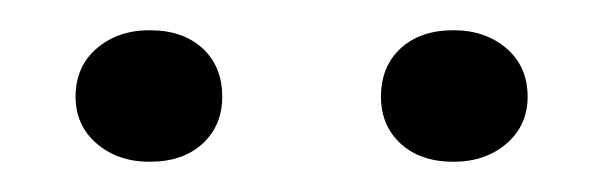

<svg xmlns="http://www.w3.org/2000/svg" viewBox="-20 -699 399 127"><path d="M79 -592Q58 -592 44 -604Q30 -616 30 -635Q30 -655 44 -667Q58 -679 79 -679Q101 -679 114 -667Q127 -655 127 -635Q127 -616 114 -604Q101 -592 79 -592ZM280 -592Q258 -592 245 -604Q232 -616 232 -635Q232 -655 245 -667Q258 -679 280 -679Q301 -679 315 -667Q329 -655 329 -635Q329 -616 315 -604Q301 -592 280 -592Z"/></svg>

Font: Hahmlet Light
Style: Regular
Weight: 300
Designer: Minjoo Ham & Mark Frömberg
Foundry: hypertype
Version: Version 1.002